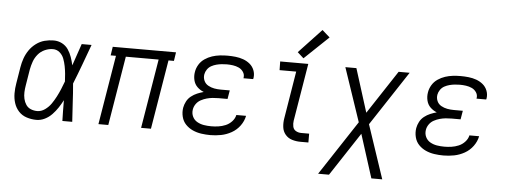

<svg xmlns="http://www.w3.org/2000/svg" viewBox="-58 -931 3427 1300"><g transform="rotate(5 1656.0 -281.0)"><path d="M208 8Q237 8 264.5 -5.5Q292 -19 313.5 -41.5Q335 -64 351.5 -89Q368 -114 382 -141Q382 -140 382 -139V-134Q382 -100 382.5 -67Q383 -34 384 0H451Q446 -65 443 -129.5Q440 -194 434 -259Q461 -326 486 -394Q511 -462 536 -530H469Q456 -493 443.5 -455.5Q431 -418 418 -381Q412 -409 402.5 -436.5Q393 -464 377 -487.5Q361 -511 335 -524.5Q309 -538 278 -538Q247 -538 216.5 -530Q186 -522 159 -502Q132 -482 113.5 -455Q95 -428 84.5 -398Q74 -368 69 -337L51 -227Q45 -193 45 -158.5Q45 -124 55 -92.5Q65 -61 87 -37Q109 -13 141.5 -2.5Q174 8 208 8ZM208 -52Q185 -52 164.5 -60.5Q144 -69 132 -87Q120 -105 115 -127Q110 -149 111 -172Q112 -195 116 -218L134 -328Q139 -355 148.5 -382Q158 -409 177 -432Q196 -455 223.5 -467Q251 -479 278 -479Q305 -479 324.5 -462Q344 -445 353 -421Q362 -397 367 -371.5Q372 -346 374.5 -320Q377 -294 378 -268Q368 -241 357 -214.5Q346 -188 332.5 -162Q319 -136 302.5 -112Q286 -88 261 -70Q236 -52 208 -52Z M629 0H696L774 -471H997L919 0H986L1064 -471H1101L1110 -530H680L671 -471H707Z M1390 8Q1426 8 1462.5 1Q1499 -6 1533 -25Q1567 -44 1590 -75.5Q1613 -107 1620 -143H1554Q1549 -119 1530.5 -99Q1512 -79 1488 -69Q1464 -59 1439.5 -55.5Q1415 -52 1391 -52Q1365 -52 1340.5 -56Q1316 -60 1295 -72Q1274 -84 1263.5 -106Q1253 -128 1257 -154Q1260 -174 1272.5 -192Q1285 -210 1304.5 -220.5Q1324 -231 1344 -236.5Q1364 -242 1384 -244Q1404 -246 1424 -246H1485L1495 -305H1434Q1411 -305 1389 -309Q1367 -313 1347.5 -324Q1328 -335 1319 -355.5Q1310 -376 1314 -399Q1317 -416 1328 -432Q1339 -448 1355.5 -457Q1372 -466 1389.5 -470.5Q1407 -475 1424.5 -477Q1442 -479 1460 -479Q1481 -479 1502 -476Q1523 -473 1541.5 -464.5Q1560 -456 1572 -438.5Q1584 -421 1581 -400Q1580 -398 1580 -395H1646Q1647 -399 1648 -403Q1652 -431 1642 -456Q1632 -481 1612 -497.5Q1592 -514 1567 -523Q1542 -532 1514.5 -535Q1487 -538 1460 -538Q1434 -538 1407.5 -535Q1381 -532 1355 -523.5Q1329 -515 1305.5 -499Q1282 -483 1267.5 -459Q1253 -435 1249 -409Q1244 -381 1250.5 -353.5Q1257 -326 1276 -307.5Q1295 -289 1320 -279Q1298 -273 1276.5 -264Q1255 -255 1236 -240Q1217 -225 1206 -204Q1195 -183 1191 -161Q1186 -130 1193.5 -99.5Q1201 -69 1221.5 -47.5Q1242 -26 1269.5 -13.5Q1297 -1 1328 3.5Q1359 8 1390 8Z M2002 0H2056V-60H2002Q1982 -60 1965.5 -69.5Q1949 -79 1945 -98.5Q1941 -118 1944 -138L2009 -530H1818L1819 -471H1932L1879 -148Q1874 -118 1877.5 -89Q1881 -60 1899 -38.5Q1917 -17 1944.5 -8.5Q1972 0 2002 0ZM1973 -565 2137 -721 2085 -767 1931 -603Z M2140 205H2214L2408 -90L2502 205H2576L2454 -159L2698 -530H2623L2429 -235L2336 -530H2261L2384 -166Z M2974 8Q3010 8 3046.5 1Q3083 -6 3117 -25Q3151 -44 3174 -75.5Q3197 -107 3204 -143H3138Q3133 -119 3114.5 -99Q3096 -79 3072 -69Q3048 -59 3023.5 -55.5Q2999 -52 2975 -52Q2949 -52 2924.5 -56Q2900 -60 2879 -72Q2858 -84 2847.5 -106Q2837 -128 2841 -154Q2844 -174 2856.5 -192Q2869 -210 2888.5 -220.5Q2908 -231 2928 -236.5Q2948 -242 2968 -244Q2988 -246 3008 -246H3069L3079 -305H3018Q2995 -305 2973 -309Q2951 -313 2931.5 -324Q2912 -335 2903 -355.5Q2894 -376 2898 -399Q2901 -416 2912 -432Q2923 -448 2939.5 -457Q2956 -466 2973.5 -470.5Q2991 -475 3008.5 -477Q3026 -479 3044 -479Q3065 -479 3086 -476Q3107 -473 3125.5 -464.5Q3144 -456 3156 -438.5Q3168 -421 3165 -400Q3164 -398 3164 -395H3230Q3231 -399 3232 -403Q3236 -431 3226 -456Q3216 -481 3196 -497.5Q3176 -514 3151 -523Q3126 -532 3098.5 -535Q3071 -538 3044 -538Q3018 -538 2991.5 -535Q2965 -532 2939 -523.5Q2913 -515 2889.5 -499Q2866 -483 2851.5 -459Q2837 -435 2833 -409Q2828 -381 2834.5 -353.5Q2841 -326 2860 -307.5Q2879 -289 2904 -279Q2882 -273 2860.5 -264Q2839 -255 2820 -240Q2801 -225 2790 -204Q2779 -183 2775 -161Q2770 -130 2777.5 -99.5Q2785 -69 2805.5 -47.5Q2826 -26 2853.5 -13.5Q2881 -1 2912 3.5Q2943 8 2974 8Z"/></g></svg>

Font: Iosevka Sparkle Light Oblique
Style: Regular
Weight: 300
Italic angle: -9°
Designer: Belleve Invis
Foundry: Belleve Invis
Version: Version 4.5.0; ttfautohint (v1.8.3)